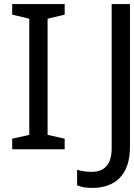

<svg xmlns="http://www.w3.org/2000/svg" viewBox="-20 -734 659 944"><path d="M40 0H298V-52L214 -71V-642L298 -662V-714H40V-662L124 -642V-71L40 -52ZM433 190C545 190 619 127 619 -11V-714H529V-4C529 87 481 111 431 111C404 111 380 107 359 101V177C377 185 401 190 433 190Z"/></svg>

Font: Noto Sans Math
Style: Regular
Weight: 400
Designer: Monotype Design Team, Delve Withrington, Jeff Kellem
Foundry: Monotype Imaging Inc., Delve Fonts LLC
Version: Version 3.000